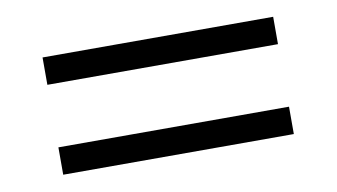

<svg xmlns="http://www.w3.org/2000/svg" viewBox="-39 -431 679 387"><g transform="rotate(-10 300.0 -238.0)"><path d="M64 -302V-358H536V-302ZM64 -118V-174H536V-118Z"/></g></svg>

Font: Joan
Style: Regular
Weight: 400
Designer: Paolo Biagini
Version: Version 1.001; ttfautohint (v1.8.4.7-5d5b);gftools[0.9.30]